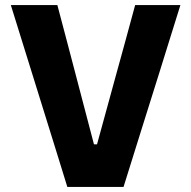

<svg xmlns="http://www.w3.org/2000/svg" viewBox="-20 -733 750 753"><path d="M244 0Q227.5 -53.5 208.8 -114Q190 -174.5 174 -226L104.5 -449.5Q86.5 -507 64.5 -578Q42 -649 22.5 -713H205Q223 -645 243.2 -568.5Q263.5 -492 281 -424.5L348.5 -167H360.5L431.5 -426Q450.5 -494.5 470.8 -568.8Q491 -643 510 -713H687.5Q667.5 -648.5 645.5 -578.5Q623.5 -508.5 605.5 -450L535 -225.5Q518.5 -173 500 -113.5Q481.5 -53.5 464.5 0Z"/></svg>

Font: Heraclito
Style: Bold
Weight: 700
Designer: Kostas Bartsokas (font) & Cristiano Sobral (main changes)
Foundry: Kostas Bartsokas (font) & Cristiano Sobral (main changes)
Version: Version 1.00;July 8, 2020;FontCreator 13.0.0.2655 64-bit